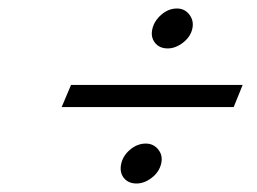

<svg xmlns="http://www.w3.org/2000/svg" viewBox="-20 -465 605 452"><path d="M551.2 -265H147.2L125.2 -213H530.2ZM265.5 -80C262.4 -66.7 264.3 -55.5 271.2 -46.5C278.2 -37.5 288.3 -33 301.6 -33C313.6 -33 325.5 -37.5 337.2 -46.5C349 -55.5 356.4 -66.7 359.5 -80C362.4 -92.7 360.1 -103.7 352.6 -113C345.1 -122.3 335.3 -127 323.3 -127C310 -127 297.7 -122.3 286.6 -113C275.4 -103.7 268.4 -92.7 265.5 -80ZM338.7 -397C335.7 -384.3 337.7 -373.5 344.7 -364.5C351.6 -355.5 361.7 -351 375 -351C387 -351 398.9 -355.5 410.7 -364.5C422.4 -373.5 429.7 -384.3 432.7 -397C435.6 -409.7 433.3 -420.8 425.9 -430.5C418.5 -440.2 408.7 -445 396.7 -445C383.4 -445 371.1 -440.2 359.9 -430.5C348.7 -420.8 341.6 -409.7 338.7 -397Z"/></svg>

Font: Quattrocento
Style: Italic
Weight: 400
Italic angle: -13°
Designer: Pablo Impallari
Foundry: Pablo Impallari, Igino Marini, Branda Gallo
Version: Version 2.000